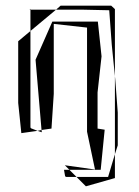

<svg xmlns="http://www.w3.org/2000/svg" viewBox="-20 -467 489 675"><path d="M334 130 348 -11 323 -15V-142L337 -269L324 -391H164L105 -257L126 -10L161 -15L169 -137V-383L286 -370V-4L314 129L208 114L224 130ZM87 -19V-358L44 -322V-105L55 1L112 -7L89 -16ZM371 -447H193L177 -433H271L362 -431H364L373 -309L384 -199V-435ZM249 155 282 188 384 159V75L360 155ZM177 -433 87 -358V-433ZM385 -190 394 -71V44L384 75V-199ZM209 153 205 130H224L249 155H213ZM127 -2 112 -7 126 -10ZM87 -436 84 -433H87Z"/></svg>

Font: Quebrada
Style: Regular
Weight: 400
Designer: deFharo
Foundry: deFharo
Version: Version 1.034 2012